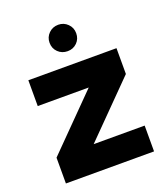

<svg xmlns="http://www.w3.org/2000/svg" viewBox="-129 -783 764 874"><g transform="rotate(-20 253.5 -345.5)"><path d="M467 -375 220 -125H467V0H40V-125L287 -375H40V-500H467ZM254 -563Q226.5 -563 207.8 -581.2Q189 -599.5 189 -627Q189 -654 207.8 -672.5Q226.5 -691 254 -691Q280.5 -691 299.2 -672.5Q318 -654 318 -627Q318 -599.5 299.5 -581.2Q281 -563 254 -563Z"/></g></svg>

Font: Urbanist
Style: Bold
Weight: 700
Designer: Corey Hu
Foundry: Corey Hu
Version: Version 1.330; ttfautohint (v1.8.4.7-5d5b)